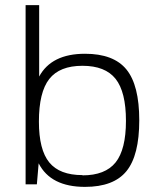

<svg xmlns="http://www.w3.org/2000/svg" viewBox="-20 -720 614 750"><path d="M312 10Q178 10 131 -82L124 0H80V-700H133V-421Q181 -510 312 -510Q424 -510 474 -448.5Q524 -387 524 -250Q524 -113 474 -51.5Q424 10 312 10ZM302 -36V-35Q391 -35 431.5 -85.5Q472 -136 472 -248Q472 -361 431.5 -412Q391 -463 302 -463Q213 -463 172.5 -411.5Q132 -360 132 -245Q132 -135 172.5 -85.5Q213 -36 302 -36Z"/></svg>

Font: Fivo Sans Light
Style: Regular
Weight: 300
Designer: Alexander Slobzheninov
Foundry: Alexander Slobzheninov
Version: 1.0